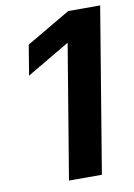

<svg xmlns="http://www.w3.org/2000/svg" viewBox="-83 -782 585 836"><g transform="rotate(-10 209.5 -364.0)"><path d="M419.4 -727.5 298.8 0H153.3L251.5 -590.8H249.5L61.5 -480L83.5 -613.3L278.3 -727.5Z"/></g></svg>

Font: Inter 28pt
Style: Bold Italic
Weight: 700
Italic angle: -9.3988°
Designer: Rasmus Andersson
Foundry: rsms
Version: Version 4.001;git-66647c0bb